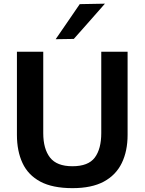

<svg xmlns="http://www.w3.org/2000/svg" viewBox="-20 -988 769 1021"><path d="M365.5 12.5Q259.5 12.5 194.5 -22.2Q129.5 -57 99.8 -120.8Q70 -184.5 70 -271V-713H210V-280Q210 -196.5 246 -150.2Q282 -104 365 -104Q449.5 -104 484 -150Q518.5 -196 518.5 -280.5V-713H658.5V-270.5Q658.5 -184.5 627.5 -120.8Q596.5 -57 532 -22.2Q467.5 12.5 365.5 12.5ZM276 -779.5Q308.5 -826 340.2 -872.8Q372 -919.5 404 -966L538 -968.5Q495.5 -920 454 -873Q412.5 -826 372.5 -781Z"/></svg>

Font: Commissioner SemiBold
Style: Regular
Weight: 600
Designer: Kostas Bartsokas
Foundry: Kostas Bartsokas
Version: Version 1.000; ttfautohint (v1.8.3)